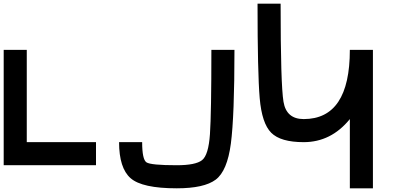

<svg xmlns="http://www.w3.org/2000/svg" viewBox="-20 -895 2165 1040"><path d="M125 -625V-125H500V0H0V-625Z M625 -125H750Q750 -31.2 773.4 -15.6Q796.9 0 937.5 0Q1039.1 0 1074.2 -27.3Q1109.4 -54.7 1117.2 -168Q1125 -281.2 1125 -625H1250Q1250 -265.6 1230.5 -117.2Q1210.9 31.2 1148.4 78.1Q1085.9 125 937.5 125Q750 125 687.5 70.3Q625 15.6 625 -125Z M1875 -625H2000V125H1875V-250Q1773.4 -125 1625 -125Q1500 -125 1449.2 -175.8Q1398.4 -226.6 1386.7 -363.3Q1375 -500 1375 -875H1500Q1500 -437.5 1515.6 -343.8Q1531.2 -250 1625 -250Q1875 -250 1875 -625Z"/></svg>

Font: CraftyPE
Style: Regular
Weight: 400
Designer: Erek Butcher
Foundry: Haunted Coop
Version: Version 0.018;April 4, 2024;FontCreator 15.0.0.2962 64-bit